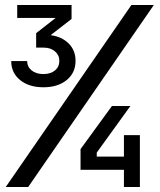

<svg xmlns="http://www.w3.org/2000/svg" viewBox="-20 -750 640 770"><path d="M154 -400Q96 -400 60.5 -429Q25 -458 25 -505H89Q89 -482 107 -467.5Q125 -453 154 -453Q183 -453 200.5 -467.5Q218 -482 218 -506Q218 -529 200.5 -544Q183 -559 155 -559H125V-617L203 -678H49V-730H267V-674L183 -609Q228 -603 255.5 -575.5Q283 -548 283 -506Q283 -458 247.5 -429Q212 -400 154 -400ZM3 0 507 -730H597L93 0ZM477 0V-69H303V-152L429 -325H503L368 -138V-122H477V-208H541V0Z"/></svg>

Font: JetBrainsMono NFM Medium
Style: Regular
Weight: 500
Monospace: yes
Designer: Philipp Nurullin, Konstantin Bulenkov
Foundry: JetBrains
Version: Version 2.304; ttfautohint (v1.8.4.7-5d5b);Nerd Fonts 3.3.0